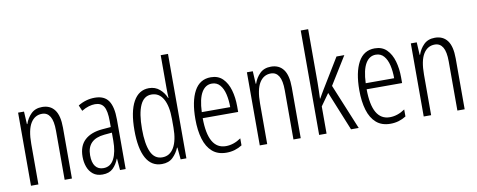

<svg xmlns="http://www.w3.org/2000/svg" viewBox="-65 -1063 3420 1376"><g transform="rotate(-10 1645.0 -375.0)"><path d="M244 -542Q303 -542 334.5 -500Q366 -458 366 -370V0H313V-357Q313 -428 293 -461Q273 -494 235 -494Q182 -494 152 -445.5Q122 -397 122 -295V0H68V-532H111L116 -440H119Q133 -482 163.5 -512Q194 -542 244 -542Z M627 -542Q696 -542 726.5 -497.5Q757 -453 757 -360V0H716L709 -84H707Q692 -44 664.5 -17Q637 10 588 10Q546 10 519.5 -11Q493 -32 480.5 -66Q468 -100 468 -140Q468 -219 513.5 -261Q559 -303 643 -310L704 -315V-358Q704 -433 684.5 -464.5Q665 -496 621 -496Q600 -496 575.5 -489Q551 -482 523 -465L505 -507Q562 -542 627 -542ZM649 -269Q523 -257 523 -141Q523 -88 543.5 -61Q564 -34 602 -34Q654 -34 679.5 -83.5Q705 -133 705 -216V-274Z M1020 10Q944 10 905.5 -59.5Q867 -129 867 -262Q867 -398 907 -470Q947 -542 1021 -542Q1067 -542 1099 -514Q1131 -486 1145 -449H1148Q1147 -469 1146.5 -486Q1146 -503 1146 -520V-760H1199V0H1157L1149 -87H1146Q1130 -48 1100 -19Q1070 10 1020 10ZM1031 -37Q1086 -37 1116 -88.5Q1146 -140 1146 -233V-295Q1146 -390 1116.5 -442Q1087 -494 1031 -494Q976 -494 949 -434.5Q922 -375 922 -262Q922 -153 948 -95Q974 -37 1031 -37Z M1471 -542Q1525 -542 1558 -509Q1591 -476 1606.5 -422Q1622 -368 1622 -305V-263H1364Q1365 -37 1494 -37Q1550 -37 1604 -74V-23Q1579 -7 1550.5 1.5Q1522 10 1490 10Q1427 10 1387.5 -24.5Q1348 -59 1329.5 -121Q1311 -183 1311 -265Q1311 -395 1351 -468.5Q1391 -542 1471 -542ZM1471 -496Q1424 -496 1396.5 -449.5Q1369 -403 1365 -307H1572Q1572 -358 1562 -401Q1552 -444 1529.5 -470Q1507 -496 1471 -496Z M1909 -542Q1968 -542 1999.5 -500Q2031 -458 2031 -370V0H1978V-357Q1978 -428 1958 -461Q1938 -494 1900 -494Q1847 -494 1817 -445.5Q1787 -397 1787 -295V0H1733V-532H1776L1781 -440H1784Q1798 -482 1828.5 -512Q1859 -542 1909 -542Z M2219 -372Q2219 -341 2218 -313Q2217 -285 2216 -255H2218Q2227 -271 2234.5 -284Q2242 -297 2251 -312L2385 -532H2442L2317 -330L2453 0H2397L2281 -285L2219 -198V0H2165V-760H2219Z M2664 -542Q2718 -542 2751 -509Q2784 -476 2799.5 -422Q2815 -368 2815 -305V-263H2557Q2558 -37 2687 -37Q2743 -37 2797 -74V-23Q2772 -7 2743.5 1.5Q2715 10 2683 10Q2620 10 2580.5 -24.5Q2541 -59 2522.5 -121Q2504 -183 2504 -265Q2504 -395 2544 -468.5Q2584 -542 2664 -542ZM2664 -496Q2617 -496 2589.5 -449.5Q2562 -403 2558 -307H2765Q2765 -358 2755 -401Q2745 -444 2722.5 -470Q2700 -496 2664 -496Z M3102 -542Q3161 -542 3192.5 -500Q3224 -458 3224 -370V0H3171V-357Q3171 -428 3151 -461Q3131 -494 3093 -494Q3040 -494 3010 -445.5Q2980 -397 2980 -295V0H2926V-532H2969L2974 -440H2977Q2991 -482 3021.5 -512Q3052 -542 3102 -542Z"/></g></svg>

Font: Noto Sans ExtraCondensed Light
Style: Regular
Weight: 300
Width: 2
Designer: Monotype Design Team
Foundry: Monotype Imaging Inc.
Version: Version 2.013; ttfautohint (v1.8.4.7-5d5b)